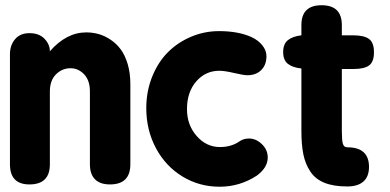

<svg xmlns="http://www.w3.org/2000/svg" viewBox="-20 -706 1492 735"><path d="M18.1 -77.1V-499Q18.1 -532.7 37.6 -555.9Q57.1 -579.1 92.8 -579.1Q129.9 -579.1 150.4 -557.6Q170.9 -536.1 170.9 -509.8Q234.4 -582 310.1 -582Q334.5 -582 357.4 -575.7Q380.4 -569.3 402.8 -554.4Q425.3 -539.6 441.9 -517.3Q458.5 -495.1 468.8 -460.7Q479 -426.3 479 -383.8V-77.1Q479 0 400.9 0Q363.3 0 343.8 -19.5Q324.2 -39.1 324.2 -77.1V-356Q324.2 -398.4 302 -421.6Q279.8 -444.8 250 -444.8Q217.8 -444.8 194.3 -421.4Q170.9 -397.9 170.9 -356V-77.1Q170.9 0 92.8 0Q18.1 0 18.1 -77.1Z M819.8 -435.1Q766.6 -435.1 731.2 -394.3Q695.8 -353.5 695.8 -288.1Q695.8 -227.5 732.9 -185.3Q770 -143.1 821.8 -143.1Q865.7 -143.1 897 -165Q912.6 -175.8 933.1 -175.8Q960 -175.8 982.4 -154.3Q1004.9 -132.8 1004.9 -103Q1004.9 -64.9 963.9 -34.2Q898.4 8.8 820.8 8.8Q742.7 8.8 678.2 -30.5Q613.8 -69.8 576.9 -138.9Q540 -208 540 -292Q540 -356.4 562.5 -412.4Q585 -468.3 622.8 -506.1Q660.6 -543.9 711.7 -565.4Q762.7 -586.9 818.8 -586.9Q892.1 -586.9 942.9 -564Q968.3 -552.2 984.1 -532.7Q1000 -513.2 1000 -491.2Q1000 -457.5 980 -437.7Q960 -418 926.8 -418Q913.1 -418 876.5 -426.5Q839.8 -435.1 819.8 -435.1Z M1064 -506.8Q1064 -537.6 1082 -552.2Q1100.1 -566.9 1133.8 -570.8V-609.9Q1133.8 -686 1210.9 -686Q1288.6 -686 1288.6 -609.9V-570.8H1331.5Q1373.5 -570.8 1392.6 -556.9Q1411.6 -543 1411.6 -505.9Q1411.6 -469.7 1393.3 -455.8Q1375 -441.9 1333.5 -441.9H1288.6V-204.1Q1288.6 -169.4 1292.5 -155.8Q1296.4 -142.1 1309.6 -142.1Q1392.6 -142.1 1392.6 -66.9Q1392.6 -30.3 1371.3 -11.2Q1350.1 7.8 1309.6 7.8Q1256.8 7.8 1221.9 -6.3Q1187 -20.5 1168 -49.3Q1148.9 -78.1 1141.4 -114.7Q1133.8 -151.4 1133.8 -204.1V-443.8Q1100.6 -447.3 1082.3 -461.4Q1064 -475.6 1064 -506.8Z"/></svg>

Font: BPreplay
Style: Bold
Weight: 700
Designer: Magenta/George Triantafyllakos
Foundry: Magenta/George Triantafyllakos
Version: Version 1.00